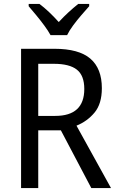

<svg xmlns="http://www.w3.org/2000/svg" viewBox="-20 -964 603 984"><path d="M259 -714Q384 -714 443 -663.5Q502 -613 502 -512Q502 -432 464.5 -387Q427 -342 372 -320L549 0H448L292 -296H176V0H88V-714ZM256 -637H176V-370H263Q412 -370 412 -508Q412 -577 374 -607Q336 -637 256 -637ZM239 -784Q227 -806 207.5 -832.5Q188 -859 166.5 -885Q145 -911 127 -932V-944H182Q205 -927 231 -902.5Q257 -878 281 -851Q307 -879 331 -901Q355 -923 381 -944H437V-932Q420 -913 397.5 -887Q375 -861 355 -834Q335 -807 324 -784Z"/></svg>

Font: Noto Sans SemiCondensed
Style: Regular
Weight: 400
Width: 4
Designer: Monotype Design Team
Foundry: Monotype Imaging Inc.
Version: Version 2.013; ttfautohint (v1.8.4.7-5d5b)